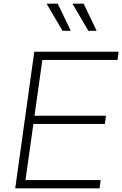

<svg xmlns="http://www.w3.org/2000/svg" viewBox="-20 -1027 667 1047"><path d="M63 0 167 -745H627L621 -700H211L168 -396H558L552 -351H162L119 -45H529L523 0ZM321 -859 234 -1007H295L366 -859ZM462 -859 375 -1007H436L507 -859Z"/></svg>

Font: Plus Jakarta Sans ExtraLight
Style: Italic
Weight: 200
Italic angle: -8°
Designer: Gumpita Rahayu
Foundry: Tokotype
Version: Version 2.071; ttfautohint (v1.8.4.7-5d5b);gftools[0.9.29]